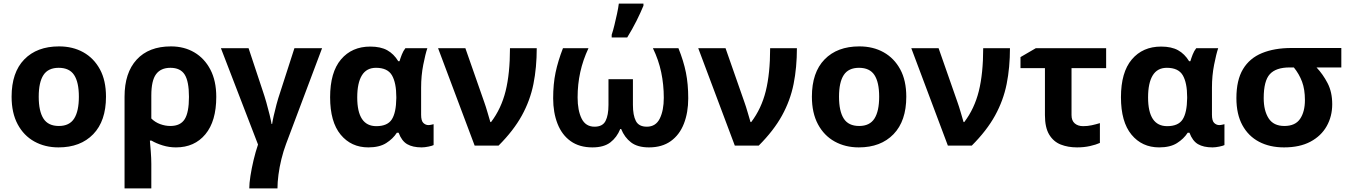

<svg xmlns="http://www.w3.org/2000/svg" viewBox="-20 -816 7557 1076"><path d="M574 -274Q574 -138 502.5 -64Q431 10 308 10Q232 10 172.5 -23Q113 -56 79 -119.5Q45 -183 45 -274Q45 -410 116 -483Q187 -556 311 -556Q388 -556 447 -523Q506 -490 540 -427.5Q574 -365 574 -274ZM197 -274Q197 -193 223.5 -151.5Q250 -110 310 -110Q369 -110 395.5 -151.5Q422 -193 422 -274Q422 -355 395.5 -395.5Q369 -436 309 -436Q250 -436 223.5 -395.5Q197 -355 197 -274Z M1192 -273Q1192 -137 1131 -63.5Q1070 10 966 10Q928 10 892 -1Q856 -12 829 -28H820Q822 -5 825 33Q828 71 828 103V240H678V-274Q678 -408 746 -482Q814 -556 938 -556Q1012 -556 1069 -522.5Q1126 -489 1159 -426Q1192 -363 1192 -273ZM935 -436Q881 -436 854.5 -400Q828 -364 828 -281V-152Q849 -131 877.5 -120.5Q906 -110 935 -110Q991 -110 1015 -148Q1039 -186 1039 -273Q1039 -360 1015 -398Q991 -436 935 -436Z M1785 -546 1583 -9Q1568 31 1557 76Q1546 121 1540.5 163.5Q1535 206 1535 240H1377Q1377 212 1383.5 170Q1390 128 1401 81.5Q1412 35 1426 -6L1218 -546H1373L1453 -305Q1462 -279 1472.5 -242.5Q1483 -206 1491 -172.5Q1499 -139 1502 -121H1505Q1507 -136 1513.5 -165.5Q1520 -195 1529.5 -230.5Q1539 -266 1550 -298L1630 -546Z M2044 10Q1948 10 1889 -61.5Q1830 -133 1830 -271Q1830 -411 1891 -483Q1952 -555 2055 -555Q2113 -555 2150 -534.5Q2187 -514 2212 -473H2219Q2224 -490 2232 -510.5Q2240 -531 2252 -546H2375Q2364 -514 2352 -453Q2340 -392 2340 -325V-173Q2340 -139 2352.5 -127Q2365 -115 2381 -115Q2388 -115 2397 -117Q2406 -119 2410 -120V-3Q2403 1 2381.5 5.5Q2360 10 2343 10Q2293 10 2262 -8Q2231 -26 2214 -72H2204Q2182 -38 2144 -14Q2106 10 2044 10ZM2089 -109Q2151 -109 2175.5 -146.5Q2200 -184 2201 -266V-272Q2201 -352 2176.5 -394Q2152 -436 2087 -436Q2034 -436 2008 -393.5Q1982 -351 1982 -270Q1982 -109 2089 -109Z M2435 -546H2588L2694 -243Q2702 -221 2712 -186.5Q2722 -152 2728 -132H2732Q2789 -207 2813.5 -305.5Q2838 -404 2838 -546H2988Q2988 -438 2969.5 -345.5Q2951 -253 2904.5 -168.5Q2858 -84 2774 0H2640Z M3782 -546Q3811 -474 3824 -409.5Q3837 -345 3837 -265Q3837 -185 3812.5 -122.5Q3788 -60 3739 -25Q3690 10 3617 10Q3553 10 3516.5 -18Q3480 -46 3461 -93H3456Q3437 -46 3400.5 -18Q3364 10 3300 10Q3227 10 3178 -25Q3129 -60 3104.5 -122.5Q3080 -185 3080 -265Q3080 -345 3093.5 -409.5Q3107 -474 3135 -546H3278Q3247 -480 3232 -412Q3217 -344 3217 -270Q3217 -197 3239.5 -151.5Q3262 -106 3312 -106Q3357 -106 3373.5 -138Q3390 -170 3390 -228V-372H3527V-228Q3527 -170 3543.5 -138Q3560 -106 3605 -106Q3655 -106 3677.5 -151.5Q3700 -197 3700 -268Q3700 -342 3685.5 -411Q3671 -480 3639 -546ZM3408 -606V-621Q3416 -645 3423.5 -676Q3431 -707 3438 -739Q3445 -771 3448 -796H3586V-784Q3570 -745 3547 -699Q3524 -653 3495 -606Z M3893 -546H4046L4152 -243Q4160 -221 4170 -186.5Q4180 -152 4186 -132H4190Q4247 -207 4271.5 -305.5Q4296 -404 4296 -546H4446Q4446 -438 4427.5 -345.5Q4409 -253 4362.5 -168.5Q4316 -84 4232 0H4098Z M5059 -274Q5059 -138 4987.5 -64Q4916 10 4793 10Q4717 10 4657.5 -23Q4598 -56 4564 -119.5Q4530 -183 4530 -274Q4530 -410 4601 -483Q4672 -556 4796 -556Q4873 -556 4932 -523Q4991 -490 5025 -427.5Q5059 -365 5059 -274ZM4682 -274Q4682 -193 4708.5 -151.5Q4735 -110 4795 -110Q4854 -110 4880.5 -151.5Q4907 -193 4907 -274Q4907 -355 4880.5 -395.5Q4854 -436 4794 -436Q4735 -436 4708.5 -395.5Q4682 -355 4682 -274Z M5087 -546H5240L5346 -243Q5354 -221 5364 -186.5Q5374 -152 5380 -132H5384Q5441 -207 5465.5 -305.5Q5490 -404 5490 -546H5640Q5640 -438 5621.5 -345.5Q5603 -253 5556.5 -168.5Q5510 -84 5426 0H5292Z M6179 -546V-434H5985V-171Q5985 -140 6003 -124.5Q6021 -109 6050 -109Q6075 -109 6098 -114Q6121 -119 6144 -126V-15Q6122 -5 6088.5 2.5Q6055 10 6016 10Q5965 10 5924.5 -6Q5884 -22 5860 -61.5Q5836 -101 5836 -171V-434H5699V-496L5785 -546Z M6476 10Q6380 10 6321 -61.5Q6262 -133 6262 -271Q6262 -411 6323 -483Q6384 -555 6487 -555Q6545 -555 6582 -534.5Q6619 -514 6644 -473H6651Q6656 -490 6664 -510.5Q6672 -531 6684 -546H6807Q6796 -514 6784 -453Q6772 -392 6772 -325V-173Q6772 -139 6784.5 -127Q6797 -115 6813 -115Q6820 -115 6829 -117Q6838 -119 6842 -120V-3Q6835 1 6813.5 5.5Q6792 10 6775 10Q6725 10 6694 -8Q6663 -26 6646 -72H6636Q6614 -38 6576 -14Q6538 10 6476 10ZM6521 -109Q6583 -109 6607.5 -146.5Q6632 -184 6633 -266V-272Q6633 -352 6608.5 -394Q6584 -436 6519 -436Q6466 -436 6440 -393.5Q6414 -351 6414 -270Q6414 -109 6521 -109Z M7446 -232Q7446 -164 7415 -109Q7384 -54 7324 -22Q7264 10 7176 10Q7096 10 7036 -21.5Q6976 -53 6942.5 -114.5Q6909 -176 6909 -266Q6909 -367 6946 -428.5Q6983 -490 7052.5 -518.5Q7122 -547 7217 -547H7497V-438H7358Q7394 -400 7420 -350Q7446 -300 7446 -232ZM7062 -266Q7062 -196 7089.5 -153Q7117 -110 7178 -110Q7239 -110 7266 -150Q7293 -190 7293 -255Q7293 -315 7277 -358Q7261 -401 7231 -438H7207Q7131 -438 7096.5 -400.5Q7062 -363 7062 -266Z"/></svg>

Font: Noto IKEA Simplified Chinese
Style: Bold
Weight: 700
Designer: Monotype Design Team
Foundry: Monotype Imaging Inc.
Version: Version 1.100